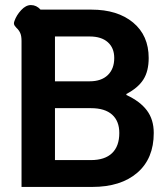

<svg xmlns="http://www.w3.org/2000/svg" viewBox="-20 -738 662 758"><path d="M65 -576Q65 -597 59.5 -608.5Q54 -620 45 -628Q41 -632 38 -636.5Q35 -641 35 -646Q35 -649 37 -655Q45 -678 63.5 -698Q82 -718 102 -718Q124 -718 140 -700H341Q444 -700 505.5 -649Q567 -598 567 -509Q567 -457 546 -424Q525 -391 479 -367V-363Q533 -338 560 -302Q587 -266 587 -213Q587 -112 522 -56Q457 0 344 0H65ZM334 -417Q380 -417 405.5 -441.5Q431 -466 431 -509Q431 -549 405.5 -571.5Q380 -594 334 -594H197V-417ZM339 -106Q394 -106 422.5 -133.5Q451 -161 451 -213Q451 -260 422.5 -285.5Q394 -311 339 -311H197V-106Z"/></svg>

Font: Niramit
Style: Bold
Weight: 700
Designer: Katatrad Aksorn Co.,Ltd.
Foundry: Cadson Demak Co.,Ltd.
Version: Version 1.001; ttfautohint (v1.6)